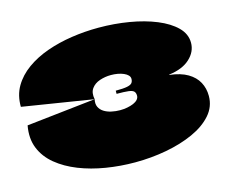

<svg xmlns="http://www.w3.org/2000/svg" viewBox="-111 -932 1313 1114"><g transform="rotate(-15 546.0 -375.0)"><path d="M892 -411Q891 -411 891 -410.5Q891 -410 891 -410Q891 -410 891 -409.5Q891 -409 892 -409Q959 -401 1000.5 -376.5Q1042 -352 1062 -315Q1082 -278 1082 -232Q1082 -168 1039 -119Q996 -70 923 -37Q850 -4 758.5 13Q667 30 570 30Q482 30 396 16Q310 2 236.5 -27Q163 -56 109.5 -100Q56 -144 32 -203.5Q8 -263 22 -339L437 -385Q431 -358 440 -339Q449 -320 468 -308Q487 -296 512.5 -290.5Q538 -285 564 -285Q586 -285 607 -289Q628 -293 644.5 -300Q661 -307 670.5 -317.5Q680 -328 680 -341Q680 -358 671.5 -367Q663 -376 639 -379Q615 -382 568 -382V-401Q614 -401 636.5 -405.5Q659 -410 666.5 -419.5Q674 -429 674 -444Q674 -456 665 -465.5Q656 -475 640 -482Q624 -489 604.5 -492.5Q585 -496 564 -496Q529 -496 496.5 -485Q464 -474 446.5 -449.5Q429 -425 437 -385L12 -453Q11 -522 42 -575Q73 -628 127.5 -667Q182 -706 252.5 -731Q323 -756 403 -768Q483 -780 565 -780Q660 -780 749 -765Q838 -750 908.5 -721Q979 -692 1020.5 -651Q1062 -610 1062 -557Q1062 -503 1017.5 -462Q973 -421 892 -411Z"/></g></svg>

Font: Climate Crisis
Style: Regular
Weight: 400
Version: Version 1.003